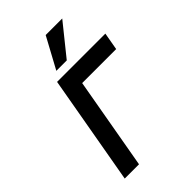

<svg xmlns="http://www.w3.org/2000/svg" viewBox="-283 -1090 1198 1198"><g transform="rotate(-45 316.0 -491.0)"><path d="M206.5 -725H632.5L612 -609H312L204.5 0H78.5ZM252 -777 363 -982H509L344 -777Z"/></g></svg>

Font: JuliaMono
Style: Bold Italic
Weight: 700
Italic angle: -9°
Monospace: yes
Designer: cormullion
Foundry: corm
Version: Version 0.057; ttfautohint (v1.8.4)